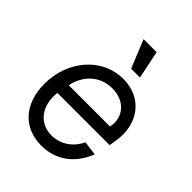

<svg xmlns="http://www.w3.org/2000/svg" viewBox="-212 -842 970 970"><g transform="rotate(45 273.0 -357.0)"><path d="M255 16C357 16 437 -42 477 -144L401 -154C372 -93 317 -57 255 -57C167 -57 112 -129 124 -230H497L503 -265C528 -408 445 -516 310 -516C161 -516 45 -385 45 -216C45 -74 127 16 255 16ZM432 -298H137C155 -386 220 -443 304 -443C393 -443 449 -380 432 -298ZM301 -580H364L333 -730H240Z"/></g></svg>

Font: Uncut Sans
Style: Italic
Weight: 400
Italic angle: -11°
Designer: Kasper Nordkvist
Foundry: UNCUT.wtf
Version: Version 1.304;Glyphs 3.2 (3246)